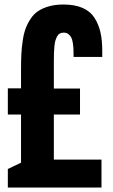

<svg xmlns="http://www.w3.org/2000/svg" viewBox="-20 -840 508 860"><path d="M15.1 0V-83L74.2 -111.3V-327.1H15.1V-444.3H74.2V-533.2Q74.2 -570.3 75.7 -598.4Q77.1 -626.5 81.8 -658Q86.4 -689.5 94.7 -711.9Q103 -734.4 117.2 -755.9Q131.3 -777.3 151.1 -790.5Q170.9 -803.7 199.5 -811.8Q228 -819.8 264.2 -819.8Q314.5 -819.8 349.4 -804.7Q384.3 -789.6 403.1 -760.3Q421.9 -731 429.9 -695.3Q438 -659.7 438 -611.8V-585H309.6Q309.6 -605.5 309.1 -618.7Q308.6 -631.8 306.2 -647.7Q303.7 -663.6 299.1 -672.4Q294.4 -681.2 285.9 -687.5Q277.3 -693.8 265.1 -693.8Q254.9 -693.8 247.6 -689.7Q240.2 -685.5 235.6 -676.5Q231 -667.5 228 -657.7Q225.1 -647.9 223.6 -631.3Q222.2 -614.7 221.7 -601.3Q221.2 -587.9 221.2 -566.4V-443.4H338.4V-327.1H221.2V-125H434.6V0Z"/></svg>

Font: Oswald
Style: DemiBold
Weight: 600
Designer: Vernon Adams
Foundry: Vernon Adams
Version: 3.0; ttfautohint (v0.95) -l 8 -r 50 -G 200 -x 0 -w "G" -W -c